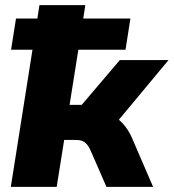

<svg xmlns="http://www.w3.org/2000/svg" viewBox="-20 -725 674 745"><path d="M22 0 106 -532H23L42 -653H125L133 -705H311L303 -653H486L467 -532H284L250 -318H297L445 -492H634L421 -236L385 -285Q410 -283 430 -269Q450 -255 465.5 -235Q481 -215 492 -190L574 0H393L332 -140Q325 -156 317 -165Q309 -174 299 -178Q289 -182 275 -182H229L200 0Z"/></svg>

Font: Nunito Sans 12pt Black
Style: Italic
Weight: 900
Italic angle: -9°
Designer: Vernon Adams
Foundry: Vernon Adams
Version: Version 3.101;gftools[0.9.27]